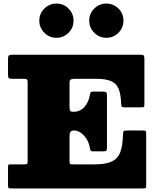

<svg xmlns="http://www.w3.org/2000/svg" viewBox="-20 -1057 880 1077"><path d="M113 -615H48Q32.5 -615 28.8 -619.5Q25 -624 25 -639V-727Q25 -744 31.2 -747Q37.5 -750 53 -750H769Q783.5 -750 786.8 -745Q790 -740 790 -726V-474Q790 -460 787.8 -457.5Q785.5 -455 771 -455H676Q665 -455 662.5 -460.2Q660 -465.5 659.5 -475Q658 -526 646.2 -556.8Q634.5 -587.5 604.8 -601.2Q575 -615 520 -615H399Q384.5 -615 377.2 -611.2Q370 -607.5 370 -591.5V-459Q370 -441 373.5 -435.5Q377 -430 389 -430H391.5Q430 -430 453.5 -457Q477 -484 483 -519Q485 -530.5 487.5 -536.8Q490 -543 500.5 -543H556Q572 -543 576 -539Q580 -535 580 -519V-229Q580 -216 576.5 -212Q573 -208 559 -208H505Q489.5 -208 487.2 -214.8Q485 -221.5 482.5 -234Q478.5 -257 465.2 -277.8Q452 -298.5 433.8 -311.8Q415.5 -325 396 -325H393Q370 -325 370 -296V-155Q370 -137.5 375 -136.2Q380 -135 397 -135H510Q573.5 -135 607.2 -151.2Q641 -167.5 654.5 -203Q668 -238.5 669.5 -296Q670.5 -315 672.5 -320Q674.5 -325 695 -325H780Q797 -325 798.5 -320.8Q800 -316.5 800 -300V-20Q800 -4.5 797 -2.2Q794 0 778 0H50Q35 0 30 -1Q25 -2 25 -18V-119Q25 -132 27.8 -133.5Q30.5 -135 43 -135H113Q129 -135 132 -137.5Q135 -140 135 -156V-596Q135 -609 130.8 -612Q126.5 -615 113 -615ZM576.5 -845Q537 -845 508.8 -873.2Q480.5 -901.5 480.5 -941Q480.5 -981 508.8 -1009Q537 -1037 576.5 -1037Q616.5 -1037 644.5 -1009Q672.5 -981 672.5 -941Q672.5 -901.5 644.5 -873.2Q616.5 -845 576.5 -845ZM296.5 -845Q257 -845 228.8 -873.2Q200.5 -901.5 200.5 -941Q200.5 -981 228.8 -1009Q257 -1037 296.5 -1037Q336.5 -1037 364.5 -1009Q392.5 -981 392.5 -941Q392.5 -901.5 364.5 -873.2Q336.5 -845 296.5 -845Z"/></svg>

Font: Besley* Fatface
Style: Regular
Weight: 900
Designer: Owen Earl
Foundry: indestructible type*
Version: Version 3.000; ttfautohint (v1.8.3)